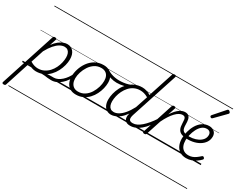

<svg xmlns="http://www.w3.org/2000/svg" viewBox="-243 -1555 3202 2611"><g transform="rotate(30 1357.5 -250.0)"><path d="M462 17Q431 17 408 14Q385 11 363 8Q341 5 315.5 5.5Q290 6 255 12L280 -10Q319 -19 346.5 -23.5Q374 -28 395.5 -29.5Q417 -31 436.5 -31Q456 -31 477 -31Q486 -31 489.5 -23.5Q493 -16 491 -7Q489 2 481.5 9.5Q474 17 462 17ZM-65 390Q-79 390 -85.5 383.5Q-92 377 -88 365L191 -494Q195 -506 201 -510.5Q207 -515 221 -515Q238 -515 244 -509.5Q250 -504 247 -492L214 -391Q250 -440 286 -467.5Q322 -495 354 -507Q386 -519 413 -519Q476 -519 511.5 -475Q547 -431 547 -355Q547 -311 534 -260Q521 -209 495.5 -160Q470 -111 431.5 -71Q393 -31 341.5 -7Q290 17 224 17Q193 17 158.5 5.5Q124 -6 94 -26L-34 371Q-37 381 -43.5 385.5Q-50 390 -65 390ZM109 -68Q144 -47 173 -39Q202 -31 228 -31Q281 -31 323 -52Q365 -73 396.5 -107.5Q428 -142 448.5 -184Q469 -226 479 -269.5Q489 -313 489 -351Q489 -387 479 -413.5Q469 -440 449.5 -454.5Q430 -469 399 -469Q365 -469 327 -448Q289 -427 250.5 -382.5Q212 -338 174 -268ZM0 365H609V375H0ZM0 -20H609V0H0ZM0 -505H609V-500H0ZM0 -885H609V-875H0Z M466 17Q455 17 450.5 9.5Q446 2 447.5 -7Q449 -16 457.5 -23.5Q466 -31 481 -31Q511 -31 541.5 -45.5Q572 -60 600.5 -85.5Q629 -111 653 -145Q677 -179 694 -217Q699 -228 707.5 -228Q716 -228 723 -220.5Q730 -213 726 -203Q707 -157 679.5 -117Q652 -77 618.5 -47Q585 -17 546.5 0Q508 17 466 17ZM612 365V375ZM612 -20V0ZM612 -505V-500ZM612 -885V-875Z M853 19Q797 19 758.5 -4.5Q720 -28 700.5 -70.5Q681 -113 681 -168Q681 -223 700 -284Q719 -345 757 -398.5Q795 -452 852 -485.5Q909 -519 985 -519Q1039 -519 1077 -496.5Q1115 -474 1135 -433.5Q1155 -393 1155 -339Q1155 -298 1143.5 -249.5Q1132 -201 1108.5 -153.5Q1085 -106 1048.5 -67Q1012 -28 963.5 -4.5Q915 19 853 19ZM859 -31Q918 -31 963 -61Q1008 -91 1037.5 -138Q1067 -185 1082 -237Q1097 -289 1097 -334Q1097 -376 1083.5 -406Q1070 -436 1043 -452.5Q1016 -469 977 -469Q919 -469 874.5 -440Q830 -411 799.5 -364.5Q769 -318 753 -266.5Q737 -215 737 -170Q737 -128 751.5 -96.5Q766 -65 793 -48Q820 -31 859 -31ZM609 365H1210V375H609ZM609 -20H1210V0H609ZM609 -505H1210V-500H609ZM609 -885H1210V-875H609Z M1254 -398Q1207 -398 1156.5 -413Q1106 -428 1061 -455Q1052 -461 1051 -469Q1050 -477 1055 -484.5Q1060 -492 1067 -495Q1074 -498 1081 -494Q1105 -478 1135.5 -466Q1166 -454 1200.5 -448Q1235 -442 1269 -442Q1301 -442 1337.5 -446.5Q1374 -451 1408 -461.5Q1442 -472 1467 -486Q1478 -492 1484.5 -486.5Q1491 -481 1490.5 -471.5Q1490 -462 1480 -457Q1420 -425 1364.5 -411.5Q1309 -398 1254 -398ZM1211 365V375ZM1211 -20V0ZM1211 -505V-500ZM1211 -885V-875Z M1404 17Q1363 17 1332.5 -3Q1302 -23 1286 -59.5Q1270 -96 1270 -146Q1270 -190 1282.5 -241Q1295 -292 1320 -341Q1345 -390 1384 -430.5Q1423 -471 1475 -495Q1527 -519 1593 -519Q1626 -519 1661.5 -508Q1697 -497 1725 -477L1853 -869Q1857 -881 1863.5 -885.5Q1870 -890 1883 -890Q1902 -890 1906.5 -882.5Q1911 -875 1907 -863L1669 -134Q1652 -81 1662.5 -56Q1673 -31 1717 -31Q1726 -31 1730 -23.5Q1734 -16 1732.5 -7Q1731 2 1723.5 9.5Q1716 17 1702 17Q1676 17 1657 10Q1638 3 1626 -10.5Q1614 -24 1609 -43.5Q1604 -63 1607 -89L1615 -123Q1577 -69 1539 -38.5Q1501 -8 1466.5 4.5Q1432 17 1404 17ZM1419 -33Q1454 -33 1492.5 -55Q1531 -77 1571 -124Q1611 -171 1649 -243L1712 -434Q1676 -455 1646 -462.5Q1616 -470 1589 -470Q1536 -470 1493.5 -449.5Q1451 -429 1420 -394Q1389 -359 1368.5 -317Q1348 -275 1338 -231.5Q1328 -188 1328 -150Q1328 -114 1338 -87.5Q1348 -61 1368 -47Q1388 -33 1419 -33ZM1210 365H1851V375H1210ZM1210 -20H1851V0H1210ZM1210 -505H1851V-500H1210ZM1210 -885H1851V-875H1210Z M1705 17Q1694 17 1689.5 9.5Q1685 2 1686.5 -7Q1688 -16 1696.5 -23.5Q1705 -31 1720 -31Q1751 -31 1783.5 -46.5Q1816 -62 1850 -91.5Q1884 -121 1919 -162.5Q1954 -204 1989 -257Q1996 -268 2005 -266.5Q2014 -265 2018.5 -257Q2023 -249 2017 -239Q1980 -178 1942.5 -130Q1905 -82 1866.5 -49.5Q1828 -17 1787.5 0Q1747 17 1705 17ZM1851 365V375ZM1851 -20V0ZM1851 -505V-500ZM1851 -885V-875Z M1926 15Q1914 15 1907 10Q1900 5 1904 -7L2062 -494Q2066 -506 2073 -510.5Q2080 -515 2092 -515Q2109 -515 2114.5 -508.5Q2120 -502 2116 -490L2079 -377Q2105 -418 2130 -445.5Q2155 -473 2178.5 -489Q2202 -505 2223 -512Q2244 -519 2263 -519Q2274 -519 2279 -511.5Q2284 -504 2282 -494Q2280 -484 2272.5 -476.5Q2265 -469 2252 -469Q2228 -469 2201 -454.5Q2174 -440 2145.5 -410.5Q2117 -381 2088.5 -337.5Q2060 -294 2033 -237L1957 -4Q1955 6 1947.5 10.5Q1940 15 1926 15ZM1851 365H2255V375H1851ZM1851 -20H2255V0H1851ZM1851 -505H2255V-500H1851ZM1851 -885H2255V-875H1851Z M2431 -217Q2388 -222 2361 -238Q2334 -254 2320.5 -284Q2307 -314 2306 -362Q2305 -402 2301.5 -425Q2298 -448 2287 -458.5Q2276 -469 2252 -469Q2241 -469 2237 -476.5Q2233 -484 2234.5 -494Q2236 -504 2243.5 -511.5Q2251 -519 2264 -519Q2302 -519 2321 -501Q2340 -483 2346.5 -452Q2353 -421 2353 -380Q2353 -346 2357.5 -324Q2362 -302 2372 -289Q2382 -276 2399.5 -269.5Q2417 -263 2443 -261Q2454 -260 2456.5 -253Q2459 -246 2457 -237.5Q2455 -229 2448 -223Q2441 -217 2431 -217ZM2255 365H2330V375H2255ZM2255 -20H2330V0H2255ZM2255 -505H2330V-500H2255ZM2255 -885H2330V-875H2255Z M2583 18Q2526 18 2485.5 -7Q2445 -32 2423.5 -78.5Q2402 -125 2402 -187Q2402 -239 2417 -297Q2432 -355 2461.5 -405Q2491 -455 2537 -487Q2583 -519 2644 -519Q2668 -519 2688.5 -511.5Q2709 -504 2723.5 -491Q2738 -478 2746 -459.5Q2754 -441 2754 -418Q2754 -366 2727 -325.5Q2700 -285 2653.5 -258Q2607 -231 2547 -220.5Q2487 -210 2423 -218L2426 -262Q2476 -254 2524 -261Q2572 -268 2611 -287.5Q2650 -307 2673.5 -337.5Q2697 -368 2697 -408Q2697 -437 2680 -453.5Q2663 -470 2634 -470Q2590 -470 2557 -442Q2524 -414 2502 -370Q2480 -326 2468.5 -278Q2457 -230 2457 -191Q2457 -142 2472 -106Q2487 -70 2517.5 -50.5Q2548 -31 2592 -31Q2623 -31 2651 -41Q2679 -51 2705.5 -70Q2732 -89 2758 -113Q2767 -121 2775 -120Q2783 -119 2789 -113Q2797 -106 2799 -97Q2801 -88 2792 -79Q2768 -54 2736 -31.5Q2704 -9 2666 4.5Q2628 18 2583 18ZM2330 365H2805V375H2330ZM2330 -20H2805V0H2330ZM2330 -505H2805V-500H2330ZM2330 -885H2805V-875H2330Z M2610 -625Q2604 -625 2595.5 -632Q2587 -639 2587 -646Q2587 -650 2588.5 -654Q2590 -658 2594 -663L2738 -827Q2743 -834 2748 -837Q2753 -840 2758 -840Q2765 -840 2773 -835Q2781 -830 2786 -822.5Q2791 -815 2791 -808Q2791 -803 2789.5 -799.5Q2788 -796 2783 -792L2628 -634Q2618 -625 2610 -625Z"/></g></svg>

Font: Playwrite DK Uloopet Guides
Style: Regular
Weight: 400
Designer: Veronika Burian, José Scaglione
Foundry: TypeTogether
Version: Version 1.003